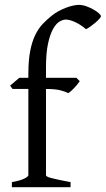

<svg xmlns="http://www.w3.org/2000/svg" viewBox="-20 -777 439 797"><path d="M398.9 -710Q398.9 -706.1 391.8 -698.2Q384.8 -690.4 375 -682.1Q365.2 -673.8 354.7 -666.5Q344.2 -659.2 336.9 -655.8Q325.2 -666 313.2 -673.6Q301.3 -681.2 290.3 -686Q279.3 -690.9 269.8 -693.4Q260.3 -695.8 253.9 -695.8Q241.2 -695.8 226.8 -687.3Q212.4 -678.7 200 -656.2Q187.5 -633.8 179.2 -595.2Q170.9 -556.6 170.9 -496.1V-454.1H296.9L311 -439.9Q306.6 -433.1 300 -425.3Q293.5 -417.5 286.9 -410.6Q280.3 -403.8 273.9 -398.2Q267.6 -392.6 263.2 -390.6Q252 -396.5 231 -402.1Q210 -407.7 170.9 -407.7V-49.8Q170.9 -46.9 176 -43.9Q181.2 -41 193.4 -37.8Q205.6 -34.7 224.9 -30.5Q244.1 -26.4 272.9 -21V0H29.3V-21Q63 -26.9 80.3 -35.4Q97.7 -43.9 97.7 -49.8V-407.7H32.2L22 -421.4L60.1 -454.1H97.7V-469.2Q97.7 -526.9 105.5 -566.2Q113.3 -605.5 126.7 -632.6Q140.1 -659.7 157.7 -678Q175.3 -696.3 194.8 -711.9Q208 -722.7 223.6 -731Q239.3 -739.3 254.6 -745.1Q270 -751 283.9 -753.9Q297.9 -756.8 307.1 -756.8Q322.3 -756.8 338.4 -751Q354.5 -745.1 367.9 -737.5Q381.3 -730 390.1 -722.2Q398.9 -714.4 398.9 -710Z"/></svg>

Font: Gentium Plus Phon
Style: Regular
Weight: 400
Designer: J. Victor Gaultney, Annie Olsen, Iska Routamaa, Becca Hirsbrunner
Foundry: SIL International
Version: Version 5.000